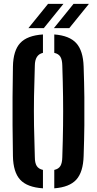

<svg xmlns="http://www.w3.org/2000/svg" viewBox="-20 -990 514 1017"><path d="M207.5 7.5Q124 2 87 -38Q50 -78 48.5 -163.5Q47 -251 46.5 -326.2Q46 -401.5 46.5 -476.2Q47 -551 48.5 -637Q50 -722 87 -762Q124 -802 207.5 -807.5V-710Q165 -700.5 164.5 -642.5Q161.5 -555.5 160.2 -478.8Q159 -402 160.2 -324.5Q161.5 -247 164.5 -158Q164.5 -127 174.5 -111Q184.5 -95 207.5 -90ZM267.5 7.5V-90Q290.5 -95 300 -111Q309.5 -127 310 -158Q313 -246 314 -323Q315 -400 314 -477.2Q313 -554.5 310 -642.5Q309.5 -673 300 -689Q290.5 -705 267.5 -710V-807.5Q348 -801.5 384.2 -761.2Q420.5 -721 423 -637Q426 -550.5 426.8 -475.8Q427.5 -401 426.8 -326Q426 -251 423 -163.5Q420.5 -78.5 384.2 -38.5Q348 1.5 267.5 7.5ZM130.5 -841 234.5 -969.5H316L212 -841ZM265.5 -841 369.5 -969.5H451L347 -841Z"/></svg>

Font: Big Shoulders Stencil Text
Style: Bold
Weight: 700
Designer: Patric King
Foundry: XO Type Co
Version: Version 1.000